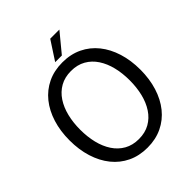

<svg xmlns="http://www.w3.org/2000/svg" viewBox="-247 -1042 1197 1197"><g transform="rotate(-45 351.5 -443.0)"><path d="M351.7 12Q278.9 12 221.2 -15.7Q163.5 -43.3 122.9 -93.8Q82.4 -144.3 60.9 -213.2Q39.4 -282.1 39.4 -364Q39.4 -445.9 60.9 -514.8Q82.4 -583.7 122.9 -634.2Q163.5 -684.7 221.2 -712.3Q278.9 -740 351.7 -740Q424.4 -740 482.1 -712.3Q539.8 -684.7 580.4 -634.2Q620.9 -583.7 642.4 -514.8Q663.9 -445.9 663.9 -364Q663.9 -282.1 642.4 -213.2Q620.9 -144.3 580.4 -93.8Q539.8 -43.3 482.1 -15.7Q424.4 12 351.7 12ZM351.7 -64Q406.7 -64 447.9 -87.3Q489.1 -110.6 516.2 -151.9Q543.4 -193.3 556.6 -247.4Q569.8 -301.6 569.8 -364Q569.8 -426.4 556.6 -480.6Q543.4 -534.7 516.2 -576.1Q489.1 -617.4 447.9 -640.7Q406.7 -664 351.7 -664Q296.7 -664 255.5 -640.7Q214.3 -617.4 187.1 -576.1Q159.9 -534.7 146.7 -480.6Q133.5 -426.4 133.5 -364Q133.5 -301.6 146.7 -247.4Q159.9 -193.3 187.1 -151.9Q214.3 -110.6 255.5 -87.3Q296.7 -64 351.7 -64ZM321 -772.4 402.6 -897.7H483.3L379.9 -772.4Z"/></g></svg>

Font: Murecho Thin
Style: Regular
Weight: 100
Designer: Neil Summerour
Foundry: Positype
Version: Version 1.010